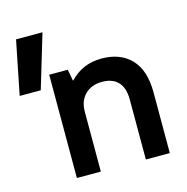

<svg xmlns="http://www.w3.org/2000/svg" viewBox="-113 -799 876 898"><g transform="rotate(-15 325.5 -350.0)"><path d="M150 -500H240L250 -445H252Q313 -510 405 -510Q496 -510 548 -455.5Q600 -401 600 -295V0H484V-290Q484 -347 457 -375.5Q430 -404 380 -404Q328 -404 297 -373Q266 -342 266 -290V0H150ZM43 -700H171L93 -440H-9Z"/></g></svg>

Font: PT Root UI Bold
Style: Regular
Weight: 700
Designer: Vitaly Kuzmin
Foundry: ParaType Ltd.
Version: Version 2.000G